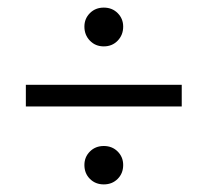

<svg xmlns="http://www.w3.org/2000/svg" viewBox="-20 -582 520 505"><path d="M253 -460Q231 -460 216.5 -475Q202 -490 202 -512Q202 -533 216.5 -547.5Q231 -562 253 -562Q275 -562 289.5 -547.5Q304 -533 304 -512Q304 -490 289.5 -475Q275 -460 253 -460ZM253 -97Q231 -97 216.5 -111.5Q202 -126 202 -148Q202 -169 216.5 -183.5Q231 -198 253 -198Q275 -198 289.5 -183.5Q304 -169 304 -148Q304 -126 289.5 -111.5Q275 -97 253 -97ZM48 -302V-359H458V-302Z"/></svg>

Font: mr_Source Sans Pro
Style: Italic
Weight: 400
Italic angle: -11°
Designer: Paul D. Hunt
Foundry: Adobe Systems Incorporated
Version: Version 1.036;July 10, 2024;FontCreator 11.5.0.2430 64-bit